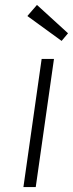

<svg xmlns="http://www.w3.org/2000/svg" viewBox="-20 -759 296 779"><path d="M75 0 149 -520H199L125 0ZM230 -593 91 -694 130 -739 256 -624Z"/></svg>

Font: Lexend ExtLt
Style: Italic
Weight: 250
Italic angle: -8.13011°
Designer: Bonnie Shaver-Troup, Thomas Jockin
Foundry: Lexend
Version: Version 1.007